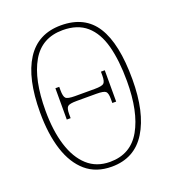

<svg xmlns="http://www.w3.org/2000/svg" viewBox="-134 -827 845 939"><g transform="rotate(-20 288.5 -357.5)"><path d="M288 10Q207 10 154 -35.5Q101 -81 74.5 -163.5Q48 -246 48 -359Q48 -536 108.5 -630.5Q169 -725 289 -725Q413 -725 470.5 -634Q528 -543 528 -358Q528 -186 467.5 -88Q407 10 288 10ZM288 -15Q396 -15 448 -107Q500 -199 500 -358Q500 -466 479.5 -542.5Q459 -619 412.5 -659.5Q366 -700 289 -700Q180 -700 128 -610Q76 -520 76 -358Q76 -254 100 -177Q124 -100 171 -57.5Q218 -15 288 -15ZM159 -282V-445H179V-428Q179 -395 188.5 -385.5Q198 -376 236 -376H338Q376 -376 386 -385Q396 -394 396 -424V-445H416V-282H396V-304Q396 -333 386.5 -342Q377 -351 337 -351H236Q198 -351 188.5 -342Q179 -333 179 -304V-282Z"/></g></svg>

Font: Noto Serif Condensed Thin
Style: Regular
Weight: 100
Width: 3
Designer: Monotype Design Team
Foundry: Monotype Imaging Inc.
Version: Version 2.013; ttfautohint (v1.8.4.7-5d5b)